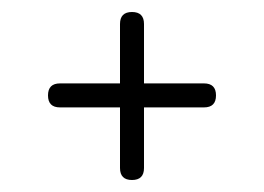

<svg xmlns="http://www.w3.org/2000/svg" viewBox="-20 -351 440 320"><path d="M80 -172Q60 -172 60 -192Q60 -212 80 -212H180V-311Q180 -331 200 -331Q220 -331 220 -311V-212H320Q340 -212 340 -192Q340 -172 320 -172H220V-71Q220 -51 200 -51Q180 -51 180 -71V-172Z"/></svg>

Font: Dongle Light
Style: Regular
Weight: 300
Designer: Yanghee Ryu
Foundry: Yanghee Ryu
Version: Version 2.000